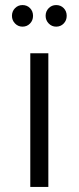

<svg xmlns="http://www.w3.org/2000/svg" viewBox="-20 -735 309 755"><path d="M99.1 0V-525.5H170.1V0ZM200.8 -630.2Q183.5 -630.2 171.4 -642.8Q159.4 -655.3 159.4 -672.7Q159.4 -690.5 171.4 -702.8Q183.5 -715.1 200.8 -715.1Q218.6 -715.1 230.4 -703.1Q242.3 -691 242.3 -672.7Q242.3 -654.7 230.4 -642.5Q218.6 -630.2 200.8 -630.2ZM68.4 -630.2Q51.1 -630.2 39 -642.8Q27 -655.3 27 -672.7Q27 -690.5 39 -702.8Q51.1 -715.1 68.4 -715.1Q86.2 -715.1 98 -703.1Q109.9 -691 109.9 -672.7Q109.9 -654.7 98 -642.5Q86.2 -630.2 68.4 -630.2Z"/></svg>

Font: Montserrat Alternates Thin
Style: Regular
Weight: 100
Designer: Julieta Ulanovsky
Foundry: Julieta Ulanovsky
Version: Version 9.000